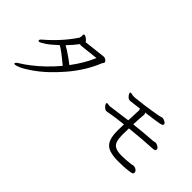

<svg xmlns="http://www.w3.org/2000/svg" viewBox="7 -1321 1986 1986"><g transform="rotate(45 1000.0 -328.0)"><path d="M531 -646Q520 -664 500.5 -678Q481 -692 469.5 -692Q458 -692 458 -677V-658Q455 -640 453 -635Q352 -482 191 -344Q174 -330 174 -319Q174 -308 186.5 -308Q199 -308 246.5 -339Q294 -370 363 -435Q411 -410 536 -305Q426 -173 296 -73Q240 -30 202.5 -8Q165 14 165 28V31Q167 36 180 36Q193 36 233.5 18.5Q274 1 340 -44Q476 -137 607 -291Q738 -445 804 -611Q806 -615 809 -618Q812 -621 814 -625Q816 -629 817 -632Q818 -635 818 -642Q818 -649 802.5 -661Q787 -673 771 -673ZM726 -609Q673 -484 579 -359Q559 -376 505.5 -414Q452 -452 406 -477Q464 -537 503 -590Q511 -587 519 -587H526Z M1745 -417Q1613 -408 1480 -393Q1484 -502 1489 -543V-547Q1489 -559 1479 -566Q1650 -588 1673 -594.5Q1696 -601 1700.5 -606Q1705 -611 1705 -620Q1705 -629 1694 -637Q1668 -655 1646 -655H1642Q1634 -653 1626 -649.5Q1618 -646 1519.5 -629.5Q1421 -613 1299 -601L1284 -600Q1266 -600 1253.5 -603.5Q1241 -607 1235 -607Q1229 -607 1225.5 -603.5Q1222 -600 1222 -598Q1222 -596 1229 -582Q1236 -568 1250 -555Q1264 -542 1283 -542H1290Q1293 -542 1297 -543L1414 -557Q1420 -545 1420 -537.5Q1420 -530 1418 -485.5Q1416 -441 1414 -386Q1337 -377 1185 -355L1173 -354L1139 -358Q1128 -358 1128 -349Q1128 -340 1137 -327Q1146 -314 1159 -303.5Q1172 -293 1183.5 -293Q1195 -293 1238 -301.5Q1281 -310 1412 -325Q1410 -273 1410 -233Q1410 -143 1434 -95Q1458 -47 1510 -29.5Q1562 -12 1636.5 -12Q1711 -12 1761 -17Q1811 -22 1827 -27.5Q1843 -33 1843 -49.5Q1843 -66 1827.5 -78.5Q1812 -91 1792 -93H1786Q1776 -93 1763 -88Q1683 -78 1623.5 -78Q1564 -78 1531 -94.5Q1498 -111 1487 -148.5Q1476 -186 1476 -236Q1476 -286 1478 -332Q1661 -351 1802 -358Q1836 -360 1836 -379Q1836 -398 1815 -410Q1794 -422 1782 -423H1779Z"/></g></svg>

Font: LXGW WenKai Mono TC
Style: Regular
Weight: 400
Designer: LXGW / Fontworks Inc.
Foundry: LXGW / Fontworks Inc.
Version: Version 1.330